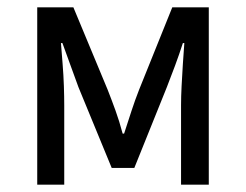

<svg xmlns="http://www.w3.org/2000/svg" viewBox="-20 -506 673 526"><path d="M82 0V-486H181L275 -260Q286 -232 296.5 -203Q307 -174 316 -140H320Q331 -174 340.5 -203Q350 -232 361 -260L452 -486H552V0H476V-218Q476 -241 477.5 -270.5Q479 -300 481 -331Q483 -362 485 -388H481Q471 -357 459.5 -326Q448 -295 437 -267L348 -46H286L195 -267Q185 -295 173.5 -326Q162 -357 151 -388H147Q149 -362 151.5 -331Q154 -300 155 -270.5Q156 -241 156 -218V0Z"/></svg>

Font: Source Sans 3
Style: Regular
Weight: 400
Designer: Paul D. Hunt
Foundry: Adobe
Version: Version 3.046;hotconv 1.0.118;makeotfexe 2.5.65603